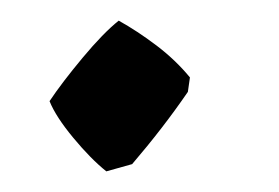

<svg xmlns="http://www.w3.org/2000/svg" viewBox="-20 -160 270 186"><path d="M83 6Q68 -6 51 -26.5Q34 -47 28 -62Q40 -80 60 -104Q80 -128 95 -140Q113 -130 131.5 -116Q150 -102 164 -85L162 -71Q138 -36 108 -1Z"/></svg>

Font: Labrada SemiBold
Style: Italic
Weight: 600
Italic angle: -7°
Designer: Mercedes Jáuregui
Foundry: Omnibus-Type Team
Version: Version 1.000; ttfautohint (v1.8.4.7-5d5b)